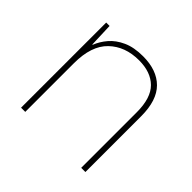

<svg xmlns="http://www.w3.org/2000/svg" viewBox="-135 -690 842 842"><g transform="rotate(45 286.5 -269.0)"><path d="M309 -538Q395 -538 442 -491Q489 -444 489 -346V0H463V-345Q463 -433 422.5 -473Q382 -513 309 -513Q223 -513 169.5 -461.5Q116 -410 116 -302V0H90V-528H111L115 -417H117Q129 -448 152.5 -475.5Q176 -503 214.5 -520.5Q253 -538 309 -538Z"/></g></svg>

Font: Noto Sans Thaana Thin
Style: Regular
Weight: 100
Designer: David Williams
Foundry: Google Inc.
Version: Version 3.001; ttfautohint (v1.8.4.7-5d5b)